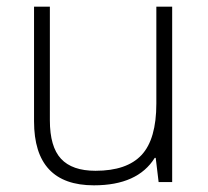

<svg xmlns="http://www.w3.org/2000/svg" viewBox="-20 -551 630 581"><path d="M130.9 -530.8V-187Q130.9 -106.9 164.6 -70.6Q198.2 -34.2 269 -34.2Q363.8 -34.2 408.4 -82Q453.1 -129.9 453.1 -237.8V-530.8H501V0H460L451.2 -73.2H448.2Q396.5 9.8 264.2 9.8Q83 9.8 83 -184.1V-530.8Z"/></svg>

Font: Zoram GWeb Light
Style: Regular
Weight: 300
Foundry: Ascender Corporation
Version: Version 1.000